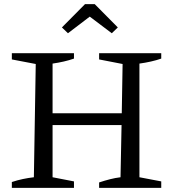

<svg xmlns="http://www.w3.org/2000/svg" viewBox="-20 -904 836 924"><path d="M37 0V-28Q64 -37 90.5 -42.5Q117 -48 143 -51L152 -596L37 -618V-648H336V-622Q313 -614 287 -608Q261 -602 233 -598V-359H566L570 -596L457 -618V-648H756V-622Q733 -614 706.5 -608Q680 -602 651 -598V-51L756 -31V0H457V-26Q484 -35 509.5 -41.5Q535 -48 560 -51L565 -302H233V-51L336 -31V0ZM436 -884 547 -772 518 -744 412 -824 307 -744 278 -772 389 -884Z"/></svg>

Font: Piazzolla SC
Style: Regular
Weight: 400
Designer: Juan Pablo del Peral
Foundry: Huerta Tipografica
Version: Version 1.330